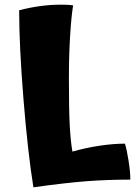

<svg xmlns="http://www.w3.org/2000/svg" viewBox="-20 -696 578 822"><path d="M515 -81Q523 -55 530.5 -7.5Q538 40 538 73Q439 73 348.5 80Q258 87 123 106Q99 -43 80.5 -271.5Q62 -500 62 -652Q108 -664 152.5 -670Q197 -676 241 -676Q254 -676 266.5 -675.5Q279 -675 293 -673Q285 -623 280 -539.5Q275 -456 275 -362Q275 -226 278.5 -160Q282 -94 290 -47Q346 -63 405.5 -72Q465 -81 515 -81Z"/></svg>

Font: Atma
Style: Bold
Weight: 700
Designer: Gregori Vincens, Jeremie Hornus, Riccardo Olocco, Yoann Minet.
Foundry: black foundry
Version: Version 1.102;PS 1.100;hotconv 1.0.86;makeotf.lib2.5.63406